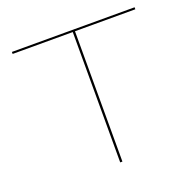

<svg xmlns="http://www.w3.org/2000/svg" viewBox="-118 -778 901 897"><g transform="rotate(-20 332.5 -329.0)"><path d="M642 -648H342V0H331V-648H32V-658H642Z"/></g></svg>

Font: Ysabeau Infant Hairline
Style: Regular
Weight: 100
Designer: Christian Thalmann (Catharsis Fonts)
Version: Version 0.003